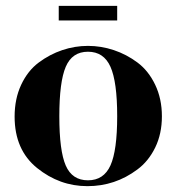

<svg xmlns="http://www.w3.org/2000/svg" viewBox="-20 -627 604 657"><path d="M381 -607V-557H181V-607ZM205 -60.5Q227 -10 281 -10Q335 -10 358 -61Q381 -112 381 -229.5Q381 -347 358 -398.5Q335 -450 281 -450Q227 -450 205 -398.5Q183 -347 183 -229Q183 -111 205 -60.5ZM30 -228Q30 -289 52.5 -337Q75 -385 112.5 -413Q150 -441 193 -455.5Q236 -470 281 -470Q326 -470 369.5 -455.5Q413 -441 450.5 -413Q488 -385 511 -337Q534 -289 534 -229Q534 -169 511 -122Q488 -75 450 -47Q374 10 279 10Q184 10 107 -52Q30 -114 30 -228Z"/></svg>

Font: Rozha One
Style: Regular
Weight: 400
Designer: Tim Donaldson, Indian Type Foundry
Foundry: Indian Type Foundry
Version: Version 1.300;PS 1.0;hotconv 1.0.78;makeotf.lib2.5.61930; tt